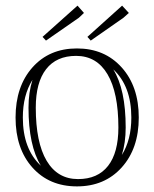

<svg xmlns="http://www.w3.org/2000/svg" viewBox="-20 -644 546 681"><path d="M412.1 -94.2Q445.8 -147.9 445.8 -227.1Q445.8 -338.4 381.8 -397.9Q425.8 -326.7 425.8 -191.9Q425.8 -137.7 412.1 -94.2ZM95.2 -360.8Q61 -306.2 61 -227.1Q61 -115.7 125 -56.2Q81.1 -127.4 81.1 -262.2Q81.1 -315.9 95.2 -360.8ZM399.9 -191.9Q399.9 -315.4 361.3 -380.6Q322.8 -445.8 250 -445.8Q180.2 -445.8 143.6 -398.7Q106.9 -351.6 106.9 -262.2Q106.9 -138.7 145.5 -73.7Q184.1 -8.8 256.8 -8.8Q326.7 -8.8 363.3 -55.7Q399.9 -102.5 399.9 -191.9ZM472.2 -227.1Q472.2 -117.2 411.6 -50Q351.1 17.1 252.9 17.1Q154.8 17.1 95 -49.8Q35.2 -116.7 35.2 -227.1Q35.2 -337.4 95 -404.8Q154.8 -472.2 252.9 -472.2Q351.1 -472.2 411.6 -404.8Q472.2 -337.4 472.2 -227.1ZM254.9 -624 277.8 -598.1 259.8 -581.1 143.1 -500 130.9 -513.2ZM413.1 -624 437 -598.1 418 -581.1 301.8 -500 290 -513.2Z"/></svg>

Font: FoglihtenNo01
Style: Regular
Weight: 500
Version: Version 0.61